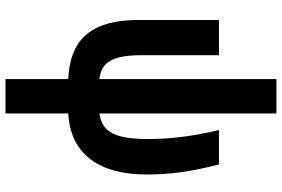

<svg xmlns="http://www.w3.org/2000/svg" viewBox="-186 -614 1039 708"><g transform="rotate(90 334.0 -259.5)"><path d="M397.9 -758.8V-106Q432.6 -110.8 453.1 -129.9Q473.6 -148.9 482.9 -186.8Q492.2 -224.6 492.2 -285.2Q492.2 -347.7 483.9 -412.8Q475.6 -478 459 -546.9H585.9Q606 -468.3 614.5 -406.5Q623 -344.7 623 -282.2Q623 -191.9 597.7 -128.4Q572.3 -64.9 522.2 -30.3Q472.2 4.4 397.9 8.8V240.2H271V8.8Q199.2 5.9 150.6 -21.7Q102.1 -49.3 77.6 -105.7Q53.2 -162.1 53.2 -251V-546.9H183.1V-257.8Q183.1 -208.5 191.7 -176Q200.2 -143.6 219.5 -126.5Q238.8 -109.4 271 -106V-758.8Z"/></g></svg>

Font: Open Sans Condensed
Style: Regular
Weight: 400
Width: 3
Designer: Monotype Design Team
Foundry: Monotype Imaging Inc.
Version: Version 3.000